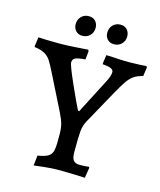

<svg xmlns="http://www.w3.org/2000/svg" viewBox="-137 -904 838 1003"><g transform="rotate(15 282.5 -403.0)"><path d="M147 -44Q185 -50 202 -60Q219 -70 224.5 -89Q230 -108 230 -146V-184Q230 -213 224 -236Q218 -259 201 -293L108 -479Q87 -522 74 -541.5Q61 -561 41.5 -572Q22 -583 -13 -588L-15 -592L-8 -642Q4 -641 38.5 -640Q73 -639 110 -639Q144 -639 194 -642.5Q244 -646 260 -647L264 -639L259 -594Q219 -591 205 -584Q191 -577 191 -560Q191 -544 232 -452Q273 -360 291 -325H298L397 -517Q412 -547 412 -566Q412 -578 398 -584.5Q384 -591 354 -593L352 -597L359 -644L387 -643Q441 -639 479 -639Q505 -639 536 -640.5Q567 -642 576 -643L580 -636L573 -588Q542 -581 523.5 -567.5Q505 -554 490 -532.5Q475 -511 446 -459L348 -282Q334 -256 331 -226Q328 -196 328 -114Q328 -80 338 -67Q348 -54 373 -54Q390 -54 403.5 -55Q417 -56 422 -57L425 -52L416 4Q400 3 357 1.5Q314 0 272 0Q240 0 197 4.5Q154 9 141 11ZM162 -759Q162 -784 178 -800.5Q194 -817 219 -817Q242 -817 255 -802.5Q268 -788 268 -766Q268 -742 252 -725.5Q236 -709 211 -709Q188 -709 175 -723.5Q162 -738 162 -759ZM333 -759Q333 -784 349 -800.5Q365 -817 390 -817Q413 -817 426 -802.5Q439 -788 439 -766Q439 -742 423 -725.5Q407 -709 382 -709Q359 -709 346 -723.5Q333 -738 333 -759Z"/></g></svg>

Font: Alegreya SC Medium
Style: Regular
Weight: 500
Designer: Juan Pablo del Peral
Foundry: Huerta Tipografica
Version: Version 2.007; ttfautohint (v1.6)